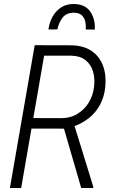

<svg xmlns="http://www.w3.org/2000/svg" viewBox="-20 -936 573 956"><path d="M152.8 -710.9 337.9 -710.4Q398.4 -708.5 437.3 -681.4Q476.1 -654.3 492.9 -608.6Q509.8 -563 504.4 -505.4Q499.5 -454.6 478.3 -414.8Q457 -375 421.9 -347.4Q386.7 -319.8 339.4 -303.7L319.8 -295.4L117.7 -295.9L126 -348.1L285.6 -347.7Q331.1 -347.7 366.2 -369.4Q401.4 -391.1 422.6 -426.5Q443.8 -461.9 448.7 -505.9Q453.1 -546.9 442.9 -580.8Q432.6 -614.7 406.5 -636Q380.4 -657.2 336.9 -658.7H199.7L85.4 0H29.3ZM384.3 0 292 -317.9 348.1 -318.4 444.3 -6.8 443.8 0ZM452.1 -788.6 406.7 -789.1Q408.7 -810.1 404.3 -829.1Q399.9 -848.1 387 -860.1Q374 -872.1 349.1 -872.6Q310.5 -873 291.5 -848.1Q272.5 -823.2 265.6 -789.6L221.2 -789.1Q225.6 -824.2 241.9 -853.3Q258.3 -882.3 285.4 -899.7Q312.5 -917 350.1 -916Q405.3 -914.6 430.2 -877Q455.1 -839.4 452.1 -788.6Z"/></svg>

Font: Roboto Condensed Light
Style: Italic
Weight: 300
Italic angle: -12°
Designer: Christian Robertson
Foundry: Google
Version: Version 3.0; 2020